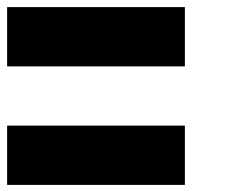

<svg xmlns="http://www.w3.org/2000/svg" viewBox="-20 -520 707 540"><path d="M500 0H0V-166.7H500ZM500 -333.3H0V-500H500Z"/></svg>

Font: 0xA000-Monochrome
Style: Monochrome
Weight: 400
Version: Version 0.1